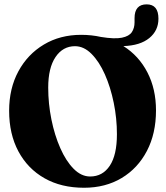

<svg xmlns="http://www.w3.org/2000/svg" viewBox="-20 -874 782 904"><path d="M362 -710Q411 -710 455.5 -700Q520 -689.5 554 -696.5Q588 -703.5 600.8 -722.8Q613.5 -742 613.5 -769V-788.5Q613.5 -853.5 670.5 -853.5Q726 -853.5 726 -786Q726 -730 683 -694.8Q640 -659.5 561 -657Q633.5 -611.5 674 -533.2Q714.5 -455 714.5 -354Q714.5 -245.5 671.8 -163.5Q629 -81.5 552.8 -35.8Q476.5 10 375.5 10Q268.5 10 189.5 -34.8Q110.5 -79.5 66.8 -161Q23 -242.5 23 -352.5Q23 -457.5 66.5 -538Q110 -618.5 186.5 -664.2Q263 -710 362 -710ZM530.5 -242Q530.5 -316.5 515.5 -390Q500.5 -463.5 473.8 -523.8Q447 -584 411 -620.2Q375 -656.5 333 -656.5Q276 -656.5 241.5 -605.5Q207 -554.5 207 -461.5Q207 -386 222 -311.8Q237 -237.5 263.8 -176.8Q290.5 -116 326.5 -79.5Q362.5 -43 404.5 -43Q463 -43 496.8 -93.5Q530.5 -144 530.5 -242Z"/></svg>

Font: Fraunces 144pt S050
Style: Bold
Weight: 700
Version: Version 1.000; ttfautohint (v1.8.3)